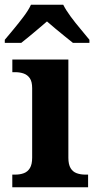

<svg xmlns="http://www.w3.org/2000/svg" viewBox="-35 -786 407 806"><path d="M16.6 0V-53H29Q49.3 -53 65.2 -59Q81.1 -64.9 90.5 -80.3Q100 -95.7 100 -124.1V-416.1Q100 -443.2 90.3 -457.4Q80.5 -471.7 64.6 -477.3Q48.7 -483 29 -483H16.8V-536H252V-123.9Q252 -95.8 261.3 -80.3Q270.5 -64.8 286.9 -58.9Q303.3 -53 323 -53H334.8V0ZM-14.9 -619Q1.1 -638 22.7 -664Q44.3 -690 64.6 -717Q84.9 -744 94.9 -766H230.5Q241.5 -744 261.3 -717Q281.2 -690 303.3 -664Q325.4 -638 340.4 -619V-606H271.2Q257.4 -617 237.4 -633.2Q217.3 -649.3 197.3 -666.1Q177.2 -682.9 162.2 -696Q147.2 -682.9 127.2 -666.1Q107.2 -649.3 87.9 -633.2Q68.6 -617 54.2 -606H-14.9Z"/></svg>

Font: Noto Serif Malayalam
Style: Regular
Weight: 400
Designer: Indian type Foundry, Jelle Bosma, Monotype Design Team
Foundry: Monotype Imaging Inc.
Version: Version 2.103